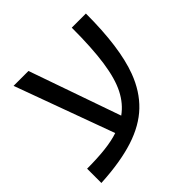

<svg xmlns="http://www.w3.org/2000/svg" viewBox="-160 -743 903 903"><g transform="rotate(-45 291.0 -291.5)"><path d="M20 -79Q88 -79 141 -85Q194 -91 232 -104L51 -599H150L310 -142Q356 -175 384 -230Q412 -285 425 -374.5Q438 -464 438 -599H532Q532 -374 484 -246Q452 -161 394 -105.5Q336 -50 244.5 -20.5Q153 9 20 16Z"/></g></svg>

Font: Noto Sans Hebrew Droid
Style: Regular
Weight: 400
Designer: Monotype Design Team
Foundry: Monotype Imaging Inc.
Version: Version 1.100